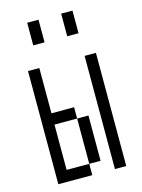

<svg xmlns="http://www.w3.org/2000/svg" viewBox="-129 -949 758 1024"><g transform="rotate(-15 250.0 -437.5)"><path d="M62.5 -625Q62.5 -625 62.5 0H250V-62.5H125Q125 -62.5 125 -312.5H250Q250 -312.5 250 -62.5H312.5Q312.5 -62.5 312.5 -312.5H250V-375H125Q125 -375 125 -625ZM375 -625Q375 -625 375 0H437.5Q437.5 0 437.5 -625ZM125 -875Q125 -875 125 -750H187.5Q187.5 -750 187.5 -875ZM312.5 -875Q312.5 -875 312.5 -750H375Q375 -750 375 -875Z"/></g></svg>

Font: BFUnifontExMono
Style: Regular
Weight: 500
Version: Version 15.0.06